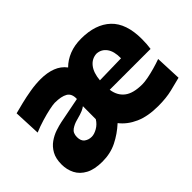

<svg xmlns="http://www.w3.org/2000/svg" viewBox="-107 -847 1125 1125"><g transform="rotate(-45 455.5 -284.0)"><path d="M672.4 15.6Q586.9 15.6 527.8 -10.5Q468.8 -36.6 433.1 -82.5Q385.7 -39.1 331.5 -12.2Q277.3 14.6 211.4 14.6Q146 14.6 106 -6.8Q65.9 -28.3 47.6 -64.2Q29.3 -100.1 29.3 -143.1Q29.3 -191.9 47.1 -223.9Q64.9 -255.9 92.8 -275.4Q120.6 -294.9 150.6 -304.9Q180.7 -314.9 204.6 -319.8L364.3 -351.1Q366.2 -394.5 338.4 -410.9Q310.5 -427.2 256.8 -427.2Q243.2 -427.2 210.4 -420.4Q177.7 -413.6 137.9 -401.6Q98.1 -389.6 62.5 -374.5L55.2 -541.5Q82.5 -548.8 122.8 -558.8Q163.1 -568.8 208.5 -576.4Q253.9 -584 296.4 -584Q350.1 -584 391.6 -568.1Q433.1 -552.2 458.5 -518.1Q489.7 -549.3 533.2 -566.7Q576.7 -584 631.8 -584Q751 -584 816.7 -522Q882.3 -460 882.3 -330.1Q882.3 -306.6 880.9 -288.6Q879.4 -270.5 877 -253.4H538.6Q545.9 -199.2 583.5 -169.9Q621.1 -140.6 696.3 -140.6Q715.8 -140.6 745.1 -146.2Q774.4 -151.9 806.4 -160.9Q838.4 -169.9 866.7 -180.2L873.5 -18.1Q837.9 -8.8 788.3 3.4Q738.8 15.6 672.4 15.6ZM715.8 -336.9Q716.8 -394 694.1 -425Q671.4 -456.1 632.8 -458Q592.8 -455.6 567.4 -423.3Q542 -391.1 537.1 -333ZM269.5 -132.8Q290.5 -132.8 316.4 -147.5Q342.3 -162.1 358.9 -189L359.4 -296.4Q350.1 -289.1 334 -281.7Q317.9 -274.4 277.3 -263.7Q250.5 -256.8 228.5 -241.5Q206.5 -226.1 206.5 -192.9Q206.5 -160.6 225.3 -146.7Q244.1 -132.8 269.5 -132.8Z"/></g></svg>

Font: Pinar ExtraBold
Style: Regular
Weight: 800
Designer: Amin Abedi
Version: Version 3.000